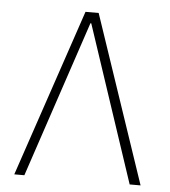

<svg xmlns="http://www.w3.org/2000/svg" viewBox="-47 -641 603 683"><g transform="rotate(5 254.5 -299.0)"><path d="M231 -598H278L480 0H441L255 -559H252L65 0H29Z"/></g></svg>

Font: IBM Plex Sans Arabic ExtraLight
Style: Regular
Weight: 200
Designer: Mike Abbink, Paul van der Laan, Pieter van Rosmalen, Wael Morcos, Khajak Apelian
Foundry: Bold Monday
Version: Version 1.1